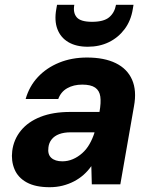

<svg xmlns="http://www.w3.org/2000/svg" viewBox="-20 -769 635 801"><path d="M187 12Q128 12 91.5 -8Q55 -28 40.5 -63Q26 -98 31 -139Q37 -187 67 -224Q97 -261 149 -281.5Q201 -302 273 -302H395Q402 -341 398.5 -366Q395 -391 377 -403.5Q359 -416 323 -416Q287 -416 260.5 -401Q234 -386 223 -356H87Q102 -409 138 -447.5Q174 -486 226.5 -507.5Q279 -529 343 -529Q415 -529 463 -505.5Q511 -482 531 -436.5Q551 -391 539 -326L482 0H363L361 -76Q347 -56 329 -40Q311 -24 289 -12.5Q267 -1 241.5 5.5Q216 12 187 12ZM240 -96Q263 -96 284 -105Q305 -114 323 -130Q341 -146 353.5 -168Q366 -190 374 -215V-217H275Q247 -217 227 -209.5Q207 -202 195.5 -187.5Q184 -173 182 -154Q178 -125 194 -110.5Q210 -96 240 -96ZM346 -574Q298 -574 265.5 -593Q233 -612 219.5 -647.5Q206 -683 215 -732L218 -749H290Q284 -716 300 -697Q316 -678 364 -678Q413 -678 435.5 -697Q458 -716 464 -749H537L534 -731Q526 -682 499.5 -647Q473 -612 434 -593Q395 -574 346 -574Z"/></svg>

Font: DM Sans 11pt ExtraBold
Style: Italic
Weight: 800
Italic angle: -10°
Version: Version 4.004;gftools[0.9.30]